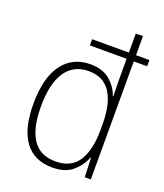

<svg xmlns="http://www.w3.org/2000/svg" viewBox="-141 -854 816 957"><g transform="rotate(20 267.0 -375.0)"><path d="M250 10Q152 10 102.5 -58Q53 -126 53 -257Q53 -394 106 -466.5Q159 -539 255 -539Q319 -539 358 -506Q397 -473 412 -428H415Q414 -454 413.5 -479.5Q413 -505 413 -529V-626H218V-659H413V-760H451V-659H522V-626H451V0H419L415 -102H412Q396 -58 357 -24Q318 10 250 10ZM254 -24Q337 -24 374.5 -83Q412 -142 412 -248V-280Q412 -387 374 -445.5Q336 -504 258 -504Q178 -504 135.5 -441.5Q93 -379 93 -257Q93 -143 132 -83.5Q171 -24 254 -24Z"/></g></svg>

Font: Noto Sans Kannada SemiCondensed ExtraLight
Style: Regular
Weight: 200
Width: 4
Designer: Jelle Bosma - Monotype Design Team
Foundry: Monotype Imaging Inc.
Version: Version 2.005; ttfautohint (v1.8.4.7-5d5b)